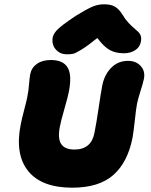

<svg xmlns="http://www.w3.org/2000/svg" viewBox="-20 -911 699 890"><path d="M290 -659.2Q259.8 -659.2 240.5 -679.7Q221.2 -700.2 223.1 -730Q224.6 -750.5 243.4 -771Q262.2 -791.5 330.1 -836.9Q381.8 -868.7 408 -879.9Q434.1 -891.1 462.9 -891.1Q495.1 -891.1 514.2 -879.2Q533.2 -867.2 547.9 -842.8Q559.6 -822.8 574.5 -806.6Q589.4 -790.5 600.1 -781.7Q610.8 -772.9 620.1 -763.9Q629.4 -754.9 632.8 -743.7Q636.2 -732.4 632.8 -716.8Q628.4 -692.4 606.4 -678.2Q584.5 -664.1 554.2 -664.1Q515.6 -664.1 488.3 -679.4Q460.9 -694.8 431.2 -734.9Q387.2 -699.2 359.1 -681.9Q331.1 -664.6 319.6 -661.9Q308.1 -659.2 290 -659.2ZM314.9 -41Q172.9 -41 110.6 -118.2Q48.3 -195.3 76.2 -335Q81.1 -359.9 92.3 -402.6Q103.5 -445.3 106 -459Q112.3 -489.7 114.5 -518.8Q116.7 -547.9 120.1 -566.9Q126 -597.2 151.1 -615Q176.3 -632.8 215.8 -632.8Q272.9 -632.8 293.7 -597.7Q314.5 -562.5 298.8 -483.9Q294.4 -461.4 278.3 -405.3Q262.2 -349.1 257.8 -325.2Q246.6 -270.5 263.2 -244.1Q279.8 -217.8 325.2 -217.8Q403.3 -217.8 418 -295.9Q427.2 -342.3 437 -409.4Q446.8 -476.6 454.1 -515.1Q464.4 -565.9 496.1 -597.4Q527.8 -628.9 573.2 -628.9Q610.8 -628.9 632.6 -604.7Q654.3 -580.6 647 -544.9Q643.6 -527.3 631.3 -489Q619.1 -450.7 615.2 -430.2Q610.8 -407.7 605 -353.3Q599.1 -298.8 594.2 -272Q571.8 -158.2 505.1 -99.6Q438.5 -41 314.9 -41Z"/></svg>

Font: Shantell Sans Irregular
Style: Italic
Weight: 800
Italic angle: -11.31°
Designer: Stephen Nixon, Anya Danilova, Shantell Martin
Foundry: Arrow Type
Version: Version 1.006;[9816181b4]